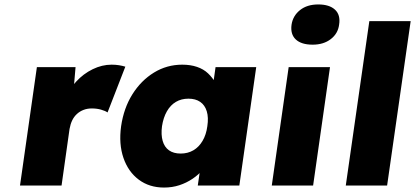

<svg xmlns="http://www.w3.org/2000/svg" viewBox="-20 -835 1868 864"><path d="M70 0 146 -533H320L305 -358L270 -388Q290 -432 322.5 -467.5Q355 -503 397 -523.5Q439 -544 482 -544Q500 -544 515.5 -541.5Q531 -539 544 -535L464 -329Q454 -336 435 -341.5Q416 -347 393 -347Q373 -347 356 -340.5Q339 -334 326 -322Q313 -310 305 -293.5Q297 -277 293 -255L257 0Z M718 9Q652 9 604.5 -26.5Q557 -62 535.5 -124.5Q514 -187 525 -267Q537 -349 576 -411Q615 -473 673 -508.5Q731 -544 800 -544Q837 -544 866.5 -534Q896 -524 916 -505Q936 -486 950 -462Q964 -438 971 -410L933 -412L950 -533H1133L1057 0H870L889 -130L929 -128Q916 -99 895 -74Q874 -49 846.5 -30.5Q819 -12 787 -1.5Q755 9 718 9ZM793 -144Q825 -144 850 -158.5Q875 -173 891.5 -201Q908 -229 913 -267Q919 -306 910.5 -334Q902 -362 881 -376.5Q860 -391 828 -391Q796 -391 771.5 -376.5Q747 -362 731 -334Q715 -306 709 -267Q704 -229 712 -201Q720 -173 740.5 -158.5Q761 -144 793 -144Z M1203 0 1279 -533H1465L1389 0ZM1387 -634Q1336 -634 1311 -657.5Q1286 -681 1292 -724Q1298 -764 1330 -789.5Q1362 -815 1412 -815Q1462 -815 1487.5 -791.5Q1513 -768 1506 -724Q1501 -684 1468.5 -659Q1436 -634 1387 -634Z M1536 0 1642 -740H1828L1722 0Z"/></svg>

Font: Lexend ExtBd
Style: Italic
Weight: 800
Italic angle: -8.13011°
Designer: Bonnie Shaver-Troup, Thomas Jockin
Foundry: Lexend
Version: Version 1.007